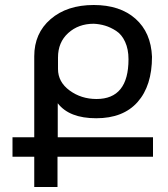

<svg xmlns="http://www.w3.org/2000/svg" viewBox="-20 -748 672 768"><path d="M355 -728Q460 -728 522 -673Q584 -618 588 -521Q588 -405 530.5 -340Q473 -275 365 -275Q257 -275 211 -335V-199H592V-121H210V0H117V-121H30V-199H117V-523Q117 -615 182.5 -671.5Q248 -728 355 -728ZM355 -653Q294 -653 253 -616Q212 -579 212 -518V-472Q212 -420 258.5 -386Q305 -352 366 -352Q494 -352 494 -511Q494 -551 480.5 -580.5Q467 -610 444.5 -624.5Q422 -639 400 -645.5Q378 -652 355 -653Z"/></svg>

Font: ColatingCofangSans
Style: Regular
Weight: 400
Foundry: GNU
Version: Version 412.227;June 27, 2022;FontCreator 11.0.0.2412 32-bit